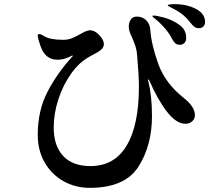

<svg xmlns="http://www.w3.org/2000/svg" viewBox="-20 -867 1040 926"><path d="M897 -759Q878 -784 855 -801Q832 -818 795 -836Q789 -839 789 -841Q789 -847 823 -847Q881 -847 925 -824Q969 -801 969 -761Q969 -747 960.5 -739Q952 -731 940 -731Q926 -731 917 -738Q908 -745 897 -759ZM808 -683Q795 -709 769.5 -737Q744 -765 722 -781Q715 -787 715 -789Q715 -792 722 -792Q734 -792 772 -782Q810 -772 844 -748Q878 -724 878 -685Q878 -668 869 -659.5Q860 -651 848 -651Q833 -651 824.5 -659Q816 -667 808 -683ZM696 -484Q694 -484 694 -480Q694 -479 698 -463Q704 -440 708.5 -397.5Q713 -355 713 -308Q713 -165 647.5 -63Q582 39 413 39Q344 39 286.5 7Q229 -25 195.5 -83.5Q162 -142 162 -216Q162 -336 211 -428Q260 -520 329 -594Q331 -596 331 -598Q331 -599 329 -599L325 -598Q318 -593 298 -586Q278 -579 256 -579Q199 -579 176 -643Q163 -679 162 -694Q162 -703 169 -703Q177 -703 194 -692Q222 -675 284 -675Q308 -675 325.5 -682Q343 -689 368 -703Q371 -704 381 -710Q391 -716 400 -718.5Q409 -721 416 -721Q436 -721 458.5 -698Q481 -675 481 -654Q481 -633 452 -616Q437 -607 414 -595Q363 -568 323.5 -512.5Q284 -457 261.5 -388Q239 -319 239 -252Q239 -164 284.5 -115Q330 -66 416 -66Q532 -66 591 -165Q650 -264 650 -450Q650 -501 641 -605Q639 -626 633 -644.5Q627 -663 617 -686Q601 -718 601 -737Q601 -758 610.5 -772.5Q620 -787 640 -787Q667 -787 685 -769.5Q703 -752 705 -722Q710 -652 743.5 -558.5Q777 -465 867 -394Q920 -352 920 -312Q920 -293 906.5 -281.5Q893 -270 875 -270Q830 -270 785 -328.5Q740 -387 701 -477Q698 -484 696 -484Z"/></svg>

Font: Shippori Antique B1
Style: Regular
Weight: 400
Designer: FONTDASU
Foundry: FONTDASU / Google Inc. / but / Adobe
Version: Version 2.001